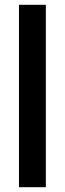

<svg xmlns="http://www.w3.org/2000/svg" viewBox="-20 -780 270 800"><path d="M171 0V-760H59V0Z"/></svg>

Font: Noto Sans Devanagari ExtraCondensed SemiBold
Style: Regular
Weight: 600
Width: 2
Designer: Jelle Bosma - Monotype Design Team
Foundry: Monotype Imaging Inc.
Version: Version 2.004